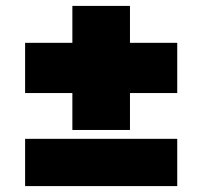

<svg xmlns="http://www.w3.org/2000/svg" viewBox="-20 -640 685 650"><path d="M65 -10H580V-170H65ZM65 -325H580V-495H65ZM225 -620V-200H420V-620Z"/></svg>

Font: Jost Black
Style: Regular
Weight: 900
Version: Version 3.710